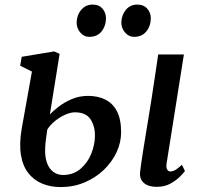

<svg xmlns="http://www.w3.org/2000/svg" viewBox="-20 -786 858 818"><path d="M648 10Q624.5 10 607.8 2.8Q591 -4.5 582.8 -18.8Q574.5 -33 577 -54.5Q578.5 -69 581.8 -91.2Q585 -113.5 589.5 -142.2Q594 -171 599.8 -205.8Q605.5 -240.5 612 -280.2Q618.5 -320 625.5 -364Q632.5 -408 639.5 -456Q646.5 -504 654 -554H763.5L690 -91Q687 -73 692 -64.2Q697 -55.5 705.5 -55.5Q715.5 -55.5 726.8 -61.8Q738 -68 755 -84L768 -57.5Q763 -50 747.2 -34Q731.5 -18 706.5 -4Q681.5 10 648 10ZM238.5 11Q195 11 159.5 -3.8Q124 -18.5 100.5 -48.8Q77 -79 69.2 -126Q61.5 -173 72.5 -238L116 -481L66 -506L72.5 -544L211 -567L234 -556.5L192.5 -298.5Q205.5 -312.5 229.5 -331.2Q253.5 -350 285.8 -363.8Q318 -377.5 355 -377.5Q396.5 -377.5 428.2 -362Q460 -346.5 478 -312.5Q496 -278.5 496 -222.5Q496 -179 476.5 -137.2Q457 -95.5 422 -62Q387 -28.5 340.2 -8.8Q293.5 11 238.5 11ZM248.5 -40.5Q292 -40.5 322.5 -66.2Q353 -92 368.8 -131Q384.5 -170 384.5 -208.5Q384.5 -250 365 -278.8Q345.5 -307.5 299 -307.5Q280.5 -307.5 257.5 -297.2Q234.5 -287 214 -270.2Q193.5 -253.5 181.5 -234Q178.5 -214.5 176 -195.2Q173.5 -176 172.5 -158Q170.5 -118.5 180 -92.5Q189.5 -66.5 207.5 -53.5Q225.5 -40.5 248.5 -40.5ZM360 -629Q337.5 -629 321.8 -647.8Q306 -666.5 306.5 -691Q307.5 -722.5 326.5 -744.5Q345.5 -766.5 374.5 -766.5Q402 -766.5 417 -748.8Q432 -731 431.5 -707Q431 -674.5 412.5 -651.8Q394 -629 360 -629ZM551 -629Q528.5 -629 512.5 -647.8Q496.5 -666.5 497 -691Q498 -722.5 516.5 -744.5Q535 -766.5 565 -766.5Q592 -766.5 607.5 -748.8Q623 -731 622.5 -707Q622 -674.5 603.2 -651.8Q584.5 -629 551 -629Z"/></svg>

Font: Merriweather 20pt Medium
Style: Italic
Weight: 500
Italic angle: -7.8°
Version: Version 2.101